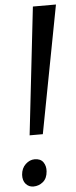

<svg xmlns="http://www.w3.org/2000/svg" viewBox="-59 -901 373 941"><g transform="rotate(-5 127.0 -430.5)"><path d="M140.5 -869.5H254L134.5 -242H69.5ZM16 -52.5Q18.5 -85 39 -104Q59.5 -123 83.5 -123Q113 -123 126 -104Q139 -85 137 -59Q134.5 -24.5 113.8 -7.5Q93 9.5 66.5 9.5Q44 9.5 29.2 -7.2Q14.5 -24 16 -52.5Z"/></g></svg>

Font: Merriweather 24pt SemiCondensed
Style: Italic
Weight: 400
Width: 4
Italic angle: -7.8°
Designer: Eben Sorkin
Foundry: Eben Sorkin
Version: Version 2.101